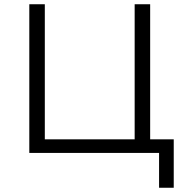

<svg xmlns="http://www.w3.org/2000/svg" viewBox="-20 -720 867 904"><path d="M118 0V-700H191V-64H614V-700H687V-64H798V164H729V0Z"/></svg>

Font: Montserrat
Style: Regular
Weight: 400
Designer: Julieta Ulanovsky
Foundry: Julieta Ulanovsky
Version: Version 9.000; ttfautohint (v1.8.4.7-5d5b)